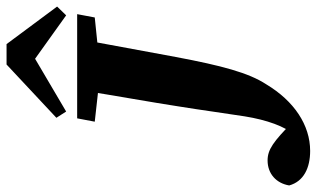

<svg xmlns="http://www.w3.org/2000/svg" viewBox="-256 -702 967 586"><g transform="rotate(-90 227.0 -409.5)"><path d="M-46.5 -9.9C-34.3 34.5 7.2 54.1 58.9 54.1C137.8 54.1 211.2 5.1 262.3 -80.1C297.4 -133.9 319 -215.1 345.5 -355.5L401.2 -657H246.1C224.9 -525.9 207.4 -429.8 195 -349.2C182.3 -270.8 175.1 -213.7 164.4 -145.8C153.4 -77.3 133.5 -23.5 108.3 6.1L146.7 0.3C87.6 -58 63 -75.8 29.9 -75.8C-10.8 -75.8 -39.9 -49.3 -46.5 -9.9ZM148.1 -603.3 282.8 -588.3H320.6L466.2 -603.3L476.3 -657H158.3L148.1 -603.3ZM384.9 -872.5H322.6L160 -720.4L179.1 -690.6L389 -814.2H299.9L472.7 -690.6L499.5 -718.2L384.9 -872.5Z"/></g></svg>

Font: Source Serif Variable
Style: Italic
Weight: 389
Italic angle: -12°
Designer: Frank Grießhammer
Foundry: Adobe Systems Incorporated
Version: Version 3.001;hotconv 1.0.111;makeotfexe 2.5.65597